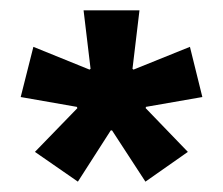

<svg xmlns="http://www.w3.org/2000/svg" viewBox="-20 -659 431 371"><path d="M130.5 -308 47.5 -365.5 129.5 -450 128.5 -452.5 20 -471.5 44.5 -568.5 153 -524.5 155 -526 141.5 -639H249.5L236 -526L238 -524.5L347 -568.5L371 -471.5L262 -452.5L261.5 -450L343 -365.5L261 -308L196.5 -407H194Z"/></svg>

Font: Anek Gujarati Medium SemiBold
Style: Regular
Weight: 600
Version: Version 1.003